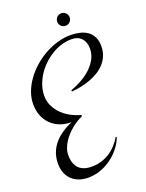

<svg xmlns="http://www.w3.org/2000/svg" viewBox="-181 -905 894 1174"><g transform="rotate(-20 266.5 -317.5)"><path d="M532.7 -546.9Q532.7 -511.7 521.2 -484.1Q509.8 -456.5 490.2 -435.1Q470.7 -413.6 444.6 -397.9Q418.5 -382.3 389.2 -371.6Q359.9 -360.8 328.9 -354.7Q297.9 -348.6 268.6 -346.2V-355Q300.8 -366.2 335.2 -384.8Q369.6 -403.3 397.7 -428.5Q425.8 -453.6 444.1 -485.6Q462.4 -517.6 462.4 -556.2Q462.4 -598.1 439.5 -623Q416.5 -647.9 373.5 -647.9Q339.8 -647.9 306.6 -637.5Q273.4 -627 243.2 -608.2Q212.9 -589.4 186.8 -564Q160.6 -538.6 141.6 -508.5Q122.6 -478.5 111.6 -445.6Q100.6 -412.6 100.6 -378.9Q100.6 -342.3 115.7 -311.5Q130.9 -280.8 155.3 -256.8Q179.7 -232.9 210.9 -216.6Q242.2 -200.2 274.4 -191.9V-183.1Q258.8 -176.8 241.2 -166Q223.6 -155.3 205.8 -141.1Q188 -127 171.6 -109.4Q155.3 -91.8 142.6 -72.3Q129.9 -52.7 122.3 -31.5Q114.7 -10.3 114.7 11.7Q114.7 68.4 142.8 97.7Q170.9 127 227.5 127Q259.3 127 288.3 118.4Q317.4 109.9 342.5 94Q367.7 78.1 388.7 55.7Q409.7 33.2 425.3 5.9L431.6 8.8Q418.5 43.9 393.6 75.7Q368.7 107.4 335.9 131.3Q303.2 155.3 264.4 169.2Q225.6 183.1 184.6 183.1Q152.8 183.1 126 173.8Q99.1 164.6 79.6 146.5Q60.1 128.4 48.8 101.8Q37.6 75.2 37.6 40Q37.6 -29.8 79.1 -82.8Q120.6 -135.7 202.6 -170.9Q161.6 -170.9 127.9 -184.1Q94.2 -197.3 70.1 -221.4Q45.9 -245.6 32.7 -279.3Q19.5 -313 19.5 -354Q19.5 -394 34.2 -433.1Q48.8 -472.2 74.5 -507.8Q100.1 -543.5 134.5 -573.7Q168.9 -604 208.7 -626.2Q248.5 -648.4 291.7 -661.1Q335 -673.8 377.4 -673.8Q408.7 -673.8 437 -667.2Q465.3 -660.6 486.6 -645.8Q507.8 -630.9 520.3 -606.4Q532.7 -582 532.7 -546.9ZM411.1 -778.3Q411.1 -760.3 399.2 -748.8Q387.2 -737.3 370.1 -737.3Q354 -737.3 342 -748.8Q330.1 -760.3 330.1 -778.3Q330.1 -786.1 333.3 -793.5Q336.4 -800.8 342 -806.4Q347.7 -812 354.7 -815.2Q361.8 -818.4 370.1 -818.4Q378.9 -818.4 386.2 -815.2Q393.6 -812 399.2 -806.4Q404.8 -800.8 408 -793.5Q411.1 -786.1 411.1 -778.3Z"/></g></svg>

Font: Montez
Style: Regular
Weight: 400
Designer: Astigmatic (AOETI)
Foundry: Astigmatic (AOETI)
Version: Version 1.001